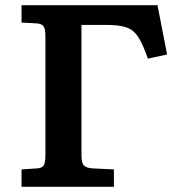

<svg xmlns="http://www.w3.org/2000/svg" viewBox="-20 -720 703 740"><path d="M63 0V-67L122 -71Q142 -72 148.5 -82.5Q155 -93 155 -122V-583Q155 -609 147.5 -619Q140 -629 120 -630L63 -633V-700H587L624 -510L550 -494Q531 -549 513 -577Q495 -605 467 -614.5Q439 -624 389 -624H294V-122Q294 -93 302.5 -83Q311 -73 336 -71L419 -67V0Z"/></svg>

Font: Literata 7pt SemiBold
Style: Regular
Weight: 600
Designer: Latin by Veronika Burian and Jose Scaglione. Greek by Irene Vlachou. Cyrillic by Vera Evstafieva.
Foundry: TypeTogether
Version: Version 3.002